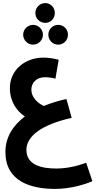

<svg xmlns="http://www.w3.org/2000/svg" viewBox="-20 -952 648 1243"><path d="M273 -804C308 -804 335 -832 335 -868C335 -903 308 -932 273 -932C237 -932 209 -903 209 -868C209 -832 237 -804 273 -804ZM194 -663C229 -663 258 -692 258 -727C258 -762 229 -791 194 -791C159 -791 130 -762 130 -727C130 -692 159 -663 194 -663ZM357 -663C392 -663 420 -692 420 -727C420 -763 392 -791 357 -791C321 -791 293 -763 293 -727C293 -692 321 -663 357 -663ZM337 271C434 271 528 243 578 221L538 102C480 123 413 139 344 139C252 139 151 118 151 18C151 -71 251 -146 444 -189L410 -311C359 -300 310 -285 264 -266C223 -284 183 -323 183 -371C183 -416 216 -452 270 -452C292 -452 315 -449 339 -443L360 -565C327 -574 294 -579 260 -579C144 -579 42 -500 44 -378C46 -287 93 -230 141 -198C64 -140 15 -64 15 32C15 222 179 271 337 271Z"/></svg>

Font: Noto Sans Arabic UI Cn
Style: Bold
Weight: 700
Width: 3
Designer: Monotype Design Team, Nadine Chahine and Nizar Qandah
Foundry: Monotype Imaging Inc.
Version: Version 2.010